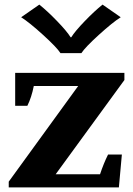

<svg xmlns="http://www.w3.org/2000/svg" viewBox="-20 -815 579 835"><path d="M72 -740 151 -795Q186 -767 228.5 -723Q271 -679 287 -653H290Q306 -679 348.5 -723Q391 -767 426 -795L505 -740Q470 -718 410 -663.5Q350 -609 334 -584H243Q227 -609 167 -663.5Q107 -718 72 -740ZM18 -25 320 -441H127Q117 -391 99 -355H46V-498H521V-467L222 -57H415Q431 -105 450 -143H510L497 0H18Z"/></svg>

Font: Trirong Black
Style: Regular
Weight: 900
Designer: Katatrad Team
Foundry: CadsonDemak
Version: Version 1.001